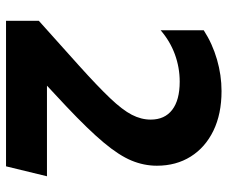

<svg xmlns="http://www.w3.org/2000/svg" viewBox="-79 -676 755 637"><g transform="rotate(90 298.5 -357.5)"><path d="M49 0V-108.8L197.8 -242.2Q266.8 -304.4 305.8 -345.4Q344.9 -386.5 360.8 -417.4Q376.8 -448.4 376.8 -480Q376.8 -526.4 344.4 -551.3Q312 -576.2 251 -576.2Q204.1 -576.2 160.2 -560.2Q116.4 -544.1 80.5 -513V-656Q125.1 -684.8 177.4 -699.9Q229.6 -715 282.2 -715Q357.9 -715 413.5 -688.1Q469.1 -661.1 499.4 -612.8Q529.8 -564.4 529.8 -500.5Q529.8 -457.6 512.8 -416.5Q495.9 -375.4 453.1 -324.2Q410.4 -273.1 333 -200L264.2 -135.8H564.8L531.8 0Z"/></g></svg>

Font: Geologica-Sharp
Style: Regular
Weight: 100
Designer: Sindre Bremnes, Frode Helland
Foundry: Monokrom Skriftforlag AS
Version: Version 1.010;gftools[0.9.28]